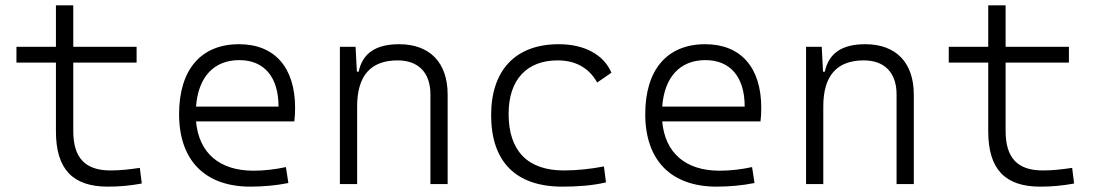

<svg xmlns="http://www.w3.org/2000/svg" viewBox="-20 -694 4142 724"><path d="M386.7 9.8C432.6 9.8 471.2 5.9 514.6 -2L507.3 -61C468.3 -55.2 434.1 -51.3 396.5 -51.3C300.8 -51.3 256.3 -99.1 256.3 -200.2V-458H495.1V-517.6H256.3V-673.8H190.9V-517.6H42V-458H190.9V-198.7C190.9 -57.1 253.4 9.8 386.7 9.8Z M924.3 9.8C970.7 9.8 1022 5.4 1067.4 -3.9L1058.1 -64C1018.6 -55.2 974.6 -50.3 936 -50.3C807.1 -50.3 730 -117.2 719.2 -236.3H1089.8C1091.8 -250 1092.8 -268.1 1092.8 -287.1C1092.8 -440.4 1015.1 -527.3 881.3 -527.3C737.8 -527.3 655.3 -431.2 655.3 -263.7C655.3 -89.4 752.9 9.8 924.3 9.8ZM719.2 -292C727.5 -403.3 786.1 -467.3 882.3 -467.3C976.1 -467.3 1030.3 -403.8 1030.3 -292Z M1603 0H1668V-336.9C1668 -458 1601.1 -527.3 1484.9 -527.3C1397 -527.3 1347.2 -493.2 1332.5 -423.8H1325.7L1320.8 -517.6H1261.7V0H1326.7V-292.5C1326.7 -409.2 1378.4 -466.3 1479.5 -466.3C1557.1 -466.3 1603 -420.4 1603 -338.4Z M2100.6 9.8C2154.3 9.8 2211.9 6.3 2265.1 -6.3L2257.3 -66.4C2208.5 -57.1 2157.2 -51.3 2106 -51.3C1970.2 -51.3 1897.9 -124.5 1897.9 -264.6C1897.9 -393.6 1966.3 -466.3 2083 -466.3C2144.5 -466.3 2198.7 -442.4 2231.9 -382.8L2285.6 -419.9C2256.3 -488.3 2183.6 -527.3 2086.9 -527.3C1923.3 -527.3 1832 -428.7 1832 -259.8C1832 -83.5 1925.8 9.8 2100.6 9.8Z M2682.1 9.8C2728.5 9.8 2779.8 5.4 2825.2 -3.9L2815.9 -64C2776.4 -55.2 2732.4 -50.3 2693.8 -50.3C2564.9 -50.3 2487.8 -117.2 2477.1 -236.3H2847.7C2849.6 -250 2850.6 -268.1 2850.6 -287.1C2850.6 -440.4 2772.9 -527.3 2639.2 -527.3C2495.6 -527.3 2413.1 -431.2 2413.1 -263.7C2413.1 -89.4 2510.7 9.8 2682.1 9.8ZM2477.1 -292C2485.4 -403.3 2543.9 -467.3 2640.1 -467.3C2733.9 -467.3 2788.1 -403.8 2788.1 -292Z M3360.8 0H3425.8V-336.9C3425.8 -458 3358.9 -527.3 3242.7 -527.3C3154.8 -527.3 3105 -493.2 3090.3 -423.8H3083.5L3078.6 -517.6H3019.5V0H3084.5V-292.5C3084.5 -409.2 3136.2 -466.3 3237.3 -466.3C3314.9 -466.3 3360.8 -420.4 3360.8 -338.4Z M3902.3 9.8C3948.2 9.8 3986.8 5.9 4030.3 -2L4022.9 -61C3983.9 -55.2 3949.7 -51.3 3912.1 -51.3C3816.4 -51.3 3772 -99.1 3772 -200.2V-458H4010.7V-517.6H3772V-673.8H3706.5V-517.6H3557.6V-458H3706.5V-198.7C3706.5 -57.1 3769 9.8 3902.3 9.8Z"/></svg>

Font: Cascadia Mono NF Light
Style: Regular
Weight: 300
Monospace: yes
Designer: Aaron Bell
Foundry: Saja Typeworks
Version: Version 2404.023